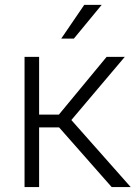

<svg xmlns="http://www.w3.org/2000/svg" viewBox="-20 -759 558 779"><path d="M219.7 -242.2H138.7V0H79.6V-528.3H138.7V-293.9H218.8L412.6 -528.3H486.3L269.5 -272L510.3 0H433.1ZM321.8 -739.3H392.6L279.8 -602.5H228.5Z"/></svg>

Font: Roboto-Light
Style: Regular
Weight: 300
Designer: Google
Version: Version 2.137; 2017